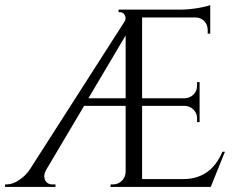

<svg xmlns="http://www.w3.org/2000/svg" viewBox="-31 -738 953 758"><path d="M801 0H405L406 -10H415Q435 -10 450 -24Q464 -38 465 -58V-320H301L151 -67Q139 -46 147 -27Q156 -9 178 -10H188V0H-11V-10H-4Q20 -10 47 -29Q73 -47 88 -71L462 -655Q468 -668 461 -679Q455 -690 441 -690H437V-700H680Q711 -700 749 -706Q785 -712 799 -718V-605H789V-620Q789 -640 775 -655Q761 -669 741 -669H530V-350H699Q719 -351 733 -365Q747 -379 747 -400V-414H757V-256H747V-271Q747 -291 733 -305Q719 -319 700 -320H530V-31H694Q802 -32 847 -139H857ZM465 -350V-598L318 -350Z"/></svg>

Font: Cinzel(RUS BY LYAJKA)
Style: Regular
Weight: 400
Designer: Natanael Gama
Version: Version 1.001;PS 001.001;hotconv 1.0.56;makeotf.lib2.0.21325